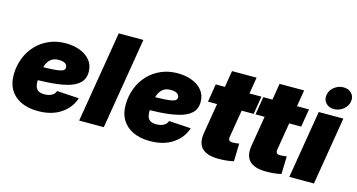

<svg xmlns="http://www.w3.org/2000/svg" viewBox="-82 -1120 2751 1478"><g transform="rotate(15 1293.5 -381.0)"><path d="M274.9 11.7Q196.3 11.7 138.9 -15.9Q81.5 -43.5 51.8 -95.2Q22 -147 24.4 -220.2Q26.4 -286.6 49.8 -345.9Q73.2 -405.3 116 -450.7Q158.7 -496.1 218.3 -522.2Q277.8 -548.3 351.1 -548.3Q413.1 -548.3 464.4 -528.8Q515.6 -509.3 546.1 -471.9Q576.7 -434.6 576.7 -380.4Q576.7 -324.2 541.7 -291Q506.8 -257.8 441.7 -241.7Q376.5 -225.6 285.4 -220.7Q194.3 -215.8 81.5 -215.8L99.6 -324.2Q196.8 -324.2 256.1 -325.9Q315.4 -327.6 346.4 -332.3Q377.4 -336.9 388.4 -345.5Q399.4 -354 399.4 -367.2Q399.4 -388.2 381.6 -399.4Q363.8 -410.6 330.6 -410.6Q289.6 -410.6 266.1 -389.4Q242.7 -368.2 231.9 -336.4Q221.2 -304.7 217.8 -271.7Q214.4 -238.8 213.9 -215.3Q212.9 -189.5 218.8 -169.2Q224.6 -148.9 241.5 -137.5Q258.3 -126 290.5 -126Q324.7 -126 348.6 -138.9Q372.6 -151.9 379.9 -175.8L555.2 -165Q530.3 -86.4 457.5 -37.4Q384.8 11.7 274.9 11.7Z M919.4 -727.5 798.8 0H602.5L723.1 -727.5Z M1167 11.7Q1088.4 11.7 1031 -15.9Q973.6 -43.5 943.8 -95.2Q914.1 -147 916.5 -220.2Q918.5 -286.6 941.9 -345.9Q965.3 -405.3 1008.1 -450.7Q1050.8 -496.1 1110.4 -522.2Q1169.9 -548.3 1243.2 -548.3Q1305.2 -548.3 1356.4 -528.8Q1407.7 -509.3 1438.2 -471.9Q1468.8 -434.6 1468.8 -380.4Q1468.8 -324.2 1433.8 -291Q1398.9 -257.8 1333.7 -241.7Q1268.6 -225.6 1177.5 -220.7Q1086.4 -215.8 973.6 -215.8L991.7 -324.2Q1088.9 -324.2 1148.2 -325.9Q1207.5 -327.6 1238.5 -332.3Q1269.5 -336.9 1280.5 -345.5Q1291.5 -354 1291.5 -367.2Q1291.5 -388.2 1273.7 -399.4Q1255.9 -410.6 1222.7 -410.6Q1181.6 -410.6 1158.2 -389.4Q1134.8 -368.2 1124 -336.4Q1113.3 -304.7 1109.9 -271.7Q1106.4 -238.8 1106 -215.3Q1105 -189.5 1110.8 -169.2Q1116.7 -148.9 1133.5 -137.5Q1150.4 -126 1182.6 -126Q1216.8 -126 1240.7 -138.9Q1264.6 -151.9 1272 -175.8L1447.3 -165Q1422.4 -86.4 1349.6 -37.4Q1276.9 11.7 1167 11.7Z M1910.2 -541 1886.7 -397.5H1522.5L1545.9 -541ZM1640.6 -672.4H1836.4L1754.4 -177.7Q1752 -159.7 1759.3 -151.1Q1766.6 -142.6 1787.6 -142.6Q1796.9 -142.6 1814.5 -144.3Q1832 -146 1838.4 -147.5L1834.5 -5.9Q1802.7 1.5 1772.5 4.2Q1742.2 6.8 1714.8 6.8Q1621.1 6.8 1581.3 -34.2Q1541.5 -75.2 1555.2 -156.7Z M2289.1 -541 2265.6 -397.5H1901.4L1924.8 -541ZM2019.5 -672.4H2215.3L2133.3 -177.7Q2130.9 -159.7 2138.2 -151.1Q2145.5 -142.6 2166.5 -142.6Q2175.8 -142.6 2193.4 -144.3Q2210.9 -146 2217.3 -147.5L2213.4 -5.9Q2181.6 1.5 2151.4 4.2Q2121.1 6.8 2093.8 6.8Q2000 6.8 1960.2 -34.2Q1920.4 -75.2 1934.1 -156.7Z M2277.3 0 2366.7 -541H2563L2473.6 0ZM2473.1 -592.8Q2432.1 -592.8 2408.2 -619.1Q2384.3 -645.5 2390.6 -683.6Q2396.5 -721.7 2429.4 -747.8Q2462.4 -773.9 2503.4 -773.9Q2544.4 -773.9 2568.4 -747.8Q2592.3 -721.7 2585.9 -683.6Q2580.1 -646 2547.1 -619.4Q2514.2 -592.8 2473.1 -592.8Z"/></g></svg>

Font: Inter 17pt Black
Style: Italic
Weight: 900
Italic angle: -9.3988°
Version: Version 4.001;git-66647c0bb